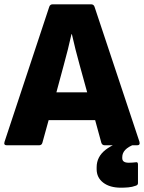

<svg xmlns="http://www.w3.org/2000/svg" viewBox="-24 -675 669 892"><path d="M8 0Q-8 0 -3 -16L205 -644Q209 -655 221 -655H399Q411 -655 415 -644L624 -16Q628 0 613 0H463Q451 0 447 -11L418 -117H202L173 -12Q170 0 157 0ZM272 -372 238 -246H381L346 -373Q336 -409 327 -444.5Q318 -480 310 -516H308Q300 -480 291 -444Q282 -408 272 -372ZM538 197Q486 197 455.5 173.5Q425 150 425 111V102Q425 53 467 20.5Q509 -12 588 -31L602 -15L600 -4Q544 17 544 55V60Q544 81 574 81Q590 81 606 79Q617 76 617 89V176Q617 185 606 188Q590 194 572 195.5Q554 197 538 197Z"/></svg>

Font: Sofia Sans Black
Style: Regular
Weight: 900
Designer: Botio Nikoltchev, Ani Petrova
Foundry: lettersoup
Version: Version 4.100; ttfautohint (v1.8.3)